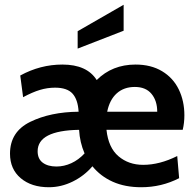

<svg xmlns="http://www.w3.org/2000/svg" viewBox="-20 -776 822 806"><path d="M747 -231H427Q435 -156 477.5 -120Q520 -84 581 -84Q650 -84 724 -121L732 -28Q658 10 573 10Q505 10 453.5 -13Q402 -36 368 -78Q334 -38 285.5 -14Q237 10 185 10Q112 10 67 -28Q22 -66 22 -131Q22 -223 107 -264.5Q192 -306 310 -307Q307 -358 284.5 -383Q262 -408 211 -408Q179 -408 147.5 -398.5Q116 -389 77 -368L65 -459Q149 -505 242 -505Q345 -505 386 -440Q451 -505 549 -505Q614 -505 660.5 -477Q707 -449 730.5 -400.5Q754 -352 754 -292Q754 -260 747 -231ZM640 -307Q640 -353 616 -382Q592 -411 546 -411Q500 -411 470 -384Q440 -357 430 -307ZM335 -132Q315 -178 312 -231Q138 -228 138 -141Q138 -109 159.5 -93Q181 -77 217 -77Q249 -77 279.5 -91Q310 -105 335 -132ZM306 -645 499 -756V-647L306 -572Z"/></svg>

Font: Cabin SemiBold
Style: Regular
Weight: 600
Designer: Pablo Impallari
Foundry: Pablo Impallari. http://www.impallari.com Igino Marini. http://www.ikern.com
Version: Version 2.200